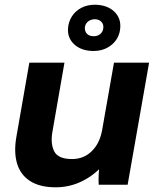

<svg xmlns="http://www.w3.org/2000/svg" viewBox="-20 -787 676 818"><path d="M50.2 -206.4 105 -520H254.6L202.8 -222.6Q194.8 -173.2 211.5 -141.3Q228.2 -109.4 287.4 -109.4Q336.4 -109.4 370.7 -142.7Q405 -176 415.2 -233.2L465.6 -520H615.2L523.8 0H400.6Q399.2 -18.8 400.5 -44.7Q401.8 -70.6 404.8 -88.2L417.6 -82Q378 -37.8 326.4 -13.4Q274.8 11 217.4 11Q149.6 11 108.2 -15.7Q66.8 -42.4 52.5 -91.1Q38.2 -139.8 50.2 -206.4ZM269.8 -666.2Q271.4 -693 285.8 -716.3Q300.2 -739.6 326.4 -753.6Q352.6 -767.6 388 -766.8Q437.2 -765.2 466.2 -738.2Q495.2 -711.2 492.4 -669.4Q489.6 -624.6 456.2 -596.6Q422.8 -568.6 374.2 -569.8Q324.6 -571.4 295.8 -598.5Q267 -625.6 269.8 -666.2ZM420.2 -668.6Q421.8 -683.6 411.8 -694.1Q401.8 -704.6 384.6 -705Q368.4 -705.4 355.8 -695.8Q343.2 -686.2 341.6 -670Q340.4 -654.4 349.9 -643.8Q359.4 -633.2 377.2 -632.8Q395 -632 407 -641.9Q419 -651.8 420.2 -668.6Z"/></svg>

Font: Fixel Italic Variable Display Thin
Style: Italic
Weight: 100
Italic angle: -10°
Designer: AlfaBravo + MacPaw
Foundry: Kyrylo Tkachov, Marchela Mozhyna, Serhii Makarenko, Maria Weinstein, Zakhar Kryvoshyya
Version: Version 1.210;Glyphs 3.2 (3217)